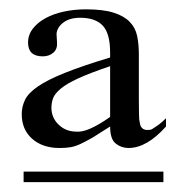

<svg xmlns="http://www.w3.org/2000/svg" viewBox="-20 -709 368 401"><path d="M326.7 -444.8Q286.6 -399.9 248.5 -399.9Q233.4 -399.9 221.7 -409.2Q210 -418.5 210 -444.8L173.8 -421.9Q159.2 -413.6 148.2 -408.4Q137.2 -403.3 127.7 -401.6Q118.2 -399.9 104.5 -399.9Q68.8 -399.9 47.1 -419.2Q25.4 -438.5 25.4 -470.7Q25.4 -485.8 32 -500Q38.6 -514.2 58.6 -528.1Q78.6 -542 115 -556.6Q151.4 -571.3 210 -588.9V-599.1Q210 -639.2 194.6 -655.5Q179.2 -671.9 147.5 -671.9Q125.5 -671.9 112.3 -661.9Q99.1 -651.9 98.1 -638.2L99.1 -620.1Q100.1 -606.4 91.3 -598.9Q82.5 -591.3 69.3 -591.3Q38.6 -591.3 38.6 -620.1Q38.6 -636.2 48.6 -649.2Q58.6 -662.1 75.2 -671.1Q91.8 -680.2 113.5 -684.8Q135.3 -689.5 159.2 -689.5Q195.3 -689.5 217 -682.6Q238.8 -675.8 250.7 -663.6Q262.7 -651.4 266.4 -634Q270 -616.7 270 -595.2V-501.5Q270 -481.9 270.3 -469.7Q270.5 -457.5 272 -452.6Q273.9 -437.5 288.1 -437.5Q291.5 -437.5 294.2 -438Q296.9 -438.5 300.8 -441.4L311 -448.2Q317.4 -453.1 326.7 -461.9ZM29.3 -328.6V-350.6H321.3V-328.6ZM210 -570.8Q168 -556.6 143.6 -545.4Q119.1 -534.2 106.7 -523.7Q94.2 -513.2 90.8 -503.7Q87.4 -494.1 87.4 -483.9Q87.4 -463.4 102.1 -449Q116.7 -434.6 138.2 -434.1Q151.4 -432.6 169.7 -440.9Q188 -449.2 210 -464.8Z"/></svg>

Font: Simplified Naskh
Style: Regular
Weight: 400
Designer: SIL International
Foundry: Arabeyes
Version: 1.02_alpha